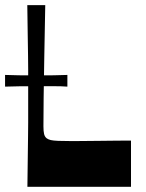

<svg xmlns="http://www.w3.org/2000/svg" viewBox="-35 -720 563 740"><path d="M-15.5 -386.1V-431.2Q6.2 -430.2 38.1 -429.8Q69.9 -429.5 104 -429.5Q138.3 -429.5 171 -429.8Q203.7 -430.2 224.7 -431.2V-386.1Q203.7 -387.8 171.2 -387.8Q138.7 -387.8 104.3 -387.8Q70.6 -387.8 38.4 -387.4Q6.2 -387.1 -15.5 -386.1ZM469.9 0H70.6Q71.6 -72 72.1 -118Q72.6 -164 73.1 -194.5Q73.6 -225 73.6 -247.5Q73.6 -270 73.6 -293.5Q73.6 -317 73.6 -350Q73.6 -383 73.6 -406.5Q73.6 -430 73.6 -452.7Q73.6 -475.3 73.1 -505.7Q72.6 -536 71.9 -582.2Q71.2 -628.3 70.2 -700.3H139.4Q137.4 -590.3 135.7 -500.9Q134 -411.4 133.2 -344.3Q132.4 -277.3 132.4 -233.5Q132.4 -214.6 134.9 -203.7Q137.4 -192.9 145 -186.9Q151 -182.6 160.4 -180.2Q169.8 -177.9 189.6 -177.1Q209.5 -176.2 244.6 -176.2Q261.2 -176.2 289.9 -176.6Q318.6 -176.9 351.9 -177.2Q385.3 -177.6 416.6 -177.9Q448 -178.2 469.9 -178.2Z"/></svg>

Font: Ojuju ExtraLight
Style: Regular
Weight: 200
Designer: Chisaokwu Joboson, Mirko Velimirovic
Foundry: Udi Foundry
Version: Version 1.000